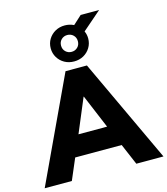

<svg xmlns="http://www.w3.org/2000/svg" viewBox="-166 -1146 1094 1257"><g transform="rotate(-15 381.5 -517.5)"><path d="M-21 0 309 -705H454L784 0H600L539 -143H224L163 0ZM380 -513 284 -284H478L382 -513ZM381 -752Q345 -752 316.5 -768Q288 -784 271 -812Q254 -840 254 -874Q254 -909 271 -936.5Q288 -964 316.5 -980Q345 -996 381 -996Q413 -996 442 -982L500 -1035H625L497 -924Q508 -901 508 -874Q508 -840 491 -812Q474 -784 445.5 -768Q417 -752 381 -752ZM381 -817Q405 -817 421.5 -833Q438 -849 438 -874Q438 -899 421.5 -915Q405 -931 381 -931Q357 -931 340.5 -915Q324 -899 324 -874Q324 -849 340.5 -833Q357 -817 381 -817Z"/></g></svg>

Font: Nunito Sans Black
Style: Regular
Weight: 900
Designer: Vernon Adams
Foundry: Vernon Adams
Version: Version 3.006; ttfautohint (v1.8.3)